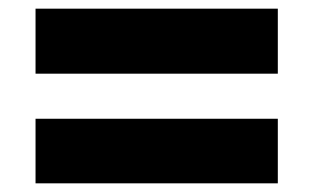

<svg xmlns="http://www.w3.org/2000/svg" viewBox="-20 -572 723 443"><path d="M62 -298H621V-149H62ZM62 -552H621V-402H62Z"/></svg>

Font: Parkinsans
Style: Bold
Weight: 700
Designer: Red Stone, Indian Type Foundry
Foundry: Indian Type Foundry
Version: Version 1.000